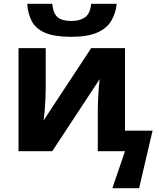

<svg xmlns="http://www.w3.org/2000/svg" viewBox="-20 -801 842 1017"><path d="M575.2 195.8 642.1 0H498V-217.8Q498 -242.7 499.5 -274.2Q501 -305.7 503.2 -335Q505.4 -364.3 507.8 -381.8L256.8 0H78.1V-545.9H222.2V-330.1Q222.2 -306.6 220.7 -275.1Q219.2 -243.7 216.6 -213.4Q213.9 -183.1 210.9 -163.1L462.9 -545.9H642.1V-108.9H788.1L716.8 195.8ZM356.9 -606Q268.6 -606 219.2 -627.2Q169.9 -648.4 148.9 -687.7Q127.9 -727.1 124 -780.8H256.8Q261.7 -730 284.9 -710Q308.1 -689.9 359.9 -689.9Q402.8 -689.9 430.4 -709.5Q458 -729 462.9 -780.8H598.1Q592.8 -729 568.6 -689.5Q544.4 -649.9 493.7 -627.9Q442.9 -606 356.9 -606Z"/></svg>

Font: Wonky
Style: Regular
Weight: 400
Designer: Monotype Design Team
Foundry: Monotype Imaging Inc.
Version: Version 3.000